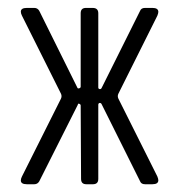

<svg xmlns="http://www.w3.org/2000/svg" viewBox="-20 -475 461 495"><path d="M341.3 -7.3 241.7 -207Q240.7 -209 238.5 -209.5Q236.3 -210 234.9 -208.7Q233.4 -207.5 233.4 -205.1V-13.7Q233.4 0 219.7 0H202.6Q189 0 189 -13.7L188 -203.1Q188 -206.1 184.1 -207.5Q180.7 -208.5 180.7 -205.1L81.1 -7.3Q76.7 0 68.4 0H49.3Q33.7 0 33.7 -9.8Q33.7 -14.2 36.6 -20L137.2 -220.7Q140.1 -227.1 137.2 -233.4L36.6 -434.6Q33.7 -440.4 33.7 -444.8Q33.7 -454.6 49.3 -454.6H68.4Q76.7 -454.6 81.1 -447.3L179.2 -249.5Q180.2 -246.1 184.1 -247.3Q188 -248.5 188 -251.5V-440.9Q188 -454.6 201.7 -454.6H218.8Q233.4 -454.6 233.4 -440.9V-249.5Q233.4 -246.1 236.6 -245.4Q239.7 -244.6 241.7 -247.6L341.3 -447.3Q344.2 -454.6 354 -454.6H373Q388.2 -454.6 388.2 -444.3Q388.2 -440.9 385.7 -434.6L285.2 -233.4Q282.2 -227.1 285.2 -220.7L385.7 -20Q388.2 -13.7 388.2 -10.3Q388.2 0 373 0H354Q344.2 0 341.3 -7.3Z"/></svg>

Font: GOSTRUS
Style: type A
Weight: 200
Designer: Юрий и Татьяна Кривогуз
Version: Version 01.0